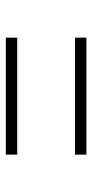

<svg xmlns="http://www.w3.org/2000/svg" viewBox="165 -636 338 709"><g transform="rotate(90 334.5 -281.0)"><path d="M550.5 -430.5V-388.5H118.5V-430.5ZM550.5 -175V-133H118.5V-175Z"/></g></svg>

Font: Merriweather 144pt Light
Style: Regular
Weight: 300
Version: Version 2.100